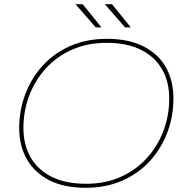

<svg xmlns="http://www.w3.org/2000/svg" viewBox="-20 -887 876 910"><path d="M386 3Q284 3 214 -32.5Q144 -68 107.5 -132Q71 -196 71 -280Q71 -364 99.5 -440Q128 -516 182 -575.5Q236 -635 313 -669Q390 -703 487 -703Q589 -703 659.5 -667.5Q730 -632 766 -568.5Q802 -505 802 -420Q802 -336 773.5 -260Q745 -184 691 -124.5Q637 -65 560 -31Q483 3 386 3ZM388 -16Q478 -16 550.5 -48Q623 -80 674.5 -136Q726 -192 754 -265Q782 -338 782 -420Q782 -499 748.5 -558Q715 -617 649 -650.5Q583 -684 485 -684Q395 -684 322.5 -652Q250 -620 198.5 -564Q147 -508 119 -435Q91 -362 91 -280Q91 -202 124.5 -142.5Q158 -83 224 -49.5Q290 -16 388 -16ZM573 -757 477 -867H511L600 -757ZM434 -757 338 -867H372L461 -757Z"/></svg>

Font: Montserrat Thin Thin
Style: Italic
Weight: 250
Italic angle: -11.3°
Version: Version 9.000